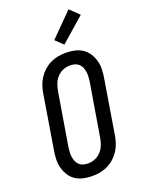

<svg xmlns="http://www.w3.org/2000/svg" viewBox="-180 -1064 860 1154"><g transform="rotate(-20 250.0 -487.5)"><path d="M204 8Q175 8 147.5 2Q120 -4 98 -18.5Q76 -33 61.5 -55.5Q47 -78 39.5 -104.5Q32 -131 33 -159.5Q34 -188 39 -217L95 -559Q99 -583 107 -607.5Q115 -632 129.5 -654Q144 -676 163.5 -693.5Q183 -711 206.5 -722.5Q230 -734 255 -738.5Q280 -743 305 -743Q334 -743 361.5 -737Q389 -731 411 -716.5Q433 -702 447.5 -679.5Q462 -657 469.5 -630.5Q477 -604 476 -575.5Q475 -547 470 -518L414 -176Q410 -152 402 -127.5Q394 -103 379.5 -81Q365 -59 345.5 -41.5Q326 -24 302.5 -12.5Q279 -1 254 3.5Q229 8 204 8ZM206 -72Q228 -72 249.5 -80.5Q271 -89 287.5 -106.5Q304 -124 312.5 -145.5Q321 -167 325 -189L382 -531Q384 -547 385 -562.5Q386 -578 383.5 -593Q381 -608 375.5 -621.5Q370 -635 359 -645Q348 -655 333.5 -659Q319 -663 303 -663Q281 -663 259.5 -654.5Q238 -646 221.5 -628.5Q205 -611 196.5 -589.5Q188 -568 184 -546L127 -204Q125 -188 124 -172.5Q123 -157 125.5 -142Q128 -127 133.5 -113.5Q139 -100 150 -90Q161 -80 175.5 -76Q190 -72 206 -72ZM315 -792 267 -838 411 -983 469 -927Z"/></g></svg>

Font: Iosevka Curly Slab Medium
Style: Italic
Weight: 500
Italic angle: -9°
Monospace: yes
Designer: Belleve Invis
Foundry: Belleve Invis
Version: Version 22.1.2; ttfautohint (v1.8.4)